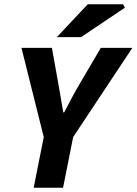

<svg xmlns="http://www.w3.org/2000/svg" viewBox="-20 -875 637 895"><path d="M137 0 184 -236 80 -652H222L250 -495Q257 -458 262.5 -424Q268 -390 275 -351H279Q299 -390 318 -425Q337 -460 359 -497L450 -652H597L321 -236L274 0ZM245 -702 389 -855H554L562 -839L358 -702Z"/></svg>

Font: Source Sans 3 ExtraLight
Style: Bold Italic
Weight: 700
Italic angle: -11°
Version: Version 3.052;hotconv 1.1.0;makeotfexe 2.6.0